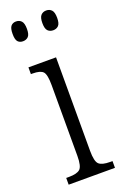

<svg xmlns="http://www.w3.org/2000/svg" viewBox="-145 -786 531 830"><g transform="rotate(-20 120.5 -370.5)"><path d="M19 0V-31H32Q68 -31 82.5 -43.5Q97 -56 97 -104V-430Q97 -479 84.5 -492Q72 -505 37 -505H29V-536H156V-106Q156 -57 170 -44Q184 -31 221 -31H232V0ZM185 -650Q170 -650 160.5 -659.5Q151 -669 151 -695Q151 -721 160.5 -731Q170 -741 185 -741Q200 -741 209.5 -731Q219 -721 219 -695Q219 -669 209.5 -659.5Q200 -650 185 -650ZM46 -650Q31 -650 22.5 -659.5Q14 -669 14 -695Q14 -721 22.5 -731Q31 -741 46 -741Q61 -741 70.5 -731Q80 -721 80 -695Q80 -669 70.5 -659.5Q61 -650 46 -650Z"/></g></svg>

Font: Noto Serif Ethiopic ExtraCondensed Light
Style: Regular
Weight: 300
Width: 2
Designer: Monotype Design Team
Foundry: Monotype Imaging Inc.
Version: Version 2.102; ttfautohint (v1.8.4.7-5d5b)